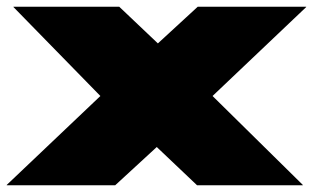

<svg xmlns="http://www.w3.org/2000/svg" viewBox="-20 -550 929 570"><path d="M278 -265 20 -529V-530H334L471 -400L289 -265ZM565 0 428 -130 600 -265H611L879 -1V0ZM0 0V-1L278 -265H610L322 0ZM279 -265 567 -530H889V-529L611 -265Z"/></svg>

Font: Foldit Black
Style: Regular
Weight: 900
Version: Version 1.003